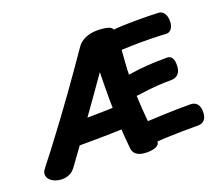

<svg xmlns="http://www.w3.org/2000/svg" viewBox="-134 -982 1373 1207"><g transform="rotate(-20 552.5 -378.0)"><path d="M187.7 -33.6Q170.6 -9.8 148.3 1.1Q126.1 12 96.7 12Q74.6 12 52.6 4.2Q30.6 -3.7 16.2 -19.1Q1.8 -34.6 2.6 -55.1Q3.6 -69.2 10.1 -79.3Q16.7 -89.3 28.3 -103.8Q72.7 -159.6 121.8 -224.7Q171 -289.8 221.7 -358.5Q272.3 -427.2 320.6 -494.8Q368.9 -562.4 411.8 -623.8Q454.8 -685.2 488.7 -734.6Q508.3 -761.9 542.9 -776.9Q577.4 -792 622 -792Q659.2 -792 688.6 -784.8Q718 -777.7 723 -760.2Q739 -762.8 766.7 -764.3Q794.4 -765.9 828.1 -766.2Q861.7 -766.4 897.4 -766.7Q933.1 -767 966.3 -766Q999.4 -765 1024.1 -763.8Q1045.8 -762.8 1059.3 -743.1Q1072.9 -723.4 1072.9 -692Q1072.9 -657.7 1057.9 -639.1Q1043 -620.6 1018.9 -623.3Q1006.9 -624.3 983.4 -625.3Q960 -626.3 929.1 -626.9Q898.2 -627.6 863.6 -627.7Q829 -627.8 793.2 -626.7Q757.3 -625.7 725.3 -624.1Q724.1 -605.9 722.2 -582.8Q720.3 -559.8 718.8 -536.7Q717.3 -513.6 716.3 -493.9Q715.3 -474.2 715.3 -462Q754.3 -468 785.8 -471.5Q817.3 -475 846.1 -477Q874.9 -479 906.4 -480Q937.9 -481 977.9 -481Q998.8 -481 1009.7 -462.9Q1020.7 -444.8 1018.9 -411Q1017.9 -375.2 1000.1 -357.1Q982.3 -339 951.9 -339Q913.9 -339 876.6 -337Q839.2 -335 799.8 -330.5Q760.3 -326 715.3 -320Q716.1 -304.3 717.1 -282.9Q718.1 -261.6 719.6 -237.9Q721.1 -214.3 723.1 -190.8Q725.1 -167.3 727.3 -146.7Q787.3 -149.4 832.9 -151.4Q878.4 -153.4 921.3 -154.1Q964.1 -154.7 1013.6 -154.7Q1042.7 -154.7 1058.2 -136.4Q1073.7 -118.2 1073.7 -85.2Q1073.7 -48.6 1057.1 -30.3Q1040.6 -12 1012.7 -13Q997.7 -13 970.7 -13Q943.8 -13 911.1 -12.5Q878.3 -12 845.6 -11Q812.9 -10 784.9 -9Q757 -8 740 -6Q740 14 718.2 24.9Q696.4 35.8 657.4 36Q614.1 36.2 590.7 20.9Q567.3 5.6 563.8 -23.1Q556.3 -96 551.7 -181.2Q547.1 -266.4 546.7 -357.8Q546.3 -449.1 548.8 -539.8Q499.4 -469 453 -403.6Q406.6 -338.2 362.4 -276.2Q318.3 -214.1 275.3 -154.1Q232.2 -94.1 187.7 -33.6ZM269.3 -150.1Q251.9 -150.1 241.1 -167.9Q230.3 -185.7 230.3 -224.1Q230.3 -262.1 243.1 -279.6Q255.8 -297 285.3 -297Q331.3 -297 386.9 -297.5Q442.4 -298 498.4 -299.5Q554.3 -301 599.3 -303Q620.9 -303 630.1 -286.4Q639.3 -269.9 639.3 -231.4Q639.3 -191.7 630.1 -173.9Q620.9 -156.1 599.3 -156.1Q554.3 -154.1 498 -152.6Q441.7 -151.1 382.5 -150.6Q323.3 -150.1 269.3 -150.1Z"/></g></svg>

Font: Playpen Sans Hebrew
Style: Regular
Weight: 400
Designer: Tom Grace, Laura Meseguer, Veronika Burian, José Scaglione
Foundry: TypeTogether
Version: Version 2.000